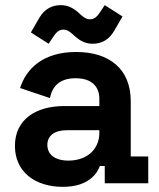

<svg xmlns="http://www.w3.org/2000/svg" viewBox="-20 -712 618 746"><path d="M224 14C328 14 359 -42 368 -67H387V0H556V-104H488V-319C488 -443 406 -510 276 -510C147 -510 82 -445 58 -370L174 -331C183 -376 211 -408 274 -408C338 -408 366 -374 366 -328V-300H230C118 -300 38 -247 38 -145C38 -43 118 14 224 14ZM100 -586 169 -542 185 -566C195 -581 206 -597 226 -597C244 -597 257 -584 269 -573C290 -554 311 -542 340 -542C374 -542 403 -557 423 -591L456 -648L387 -692L371 -668C361 -653 350 -637 330 -637C312 -637 299 -650 287 -661C266 -680 245 -692 216 -692C182 -692 153 -677 133 -643ZM164 -149C164 -185 192 -206 239 -206H366V-196C366 -130 316 -88 246 -88C192 -88 164 -113 164 -149Z"/></svg>

Font: Meta Space
Style: Bold
Weight: 700
Designer: Meta Pool / Florian Karsten
Foundry: Meta Pool / Florian Karsten
Version: Version 2.000;Glyphs 3.1.1 (3137)